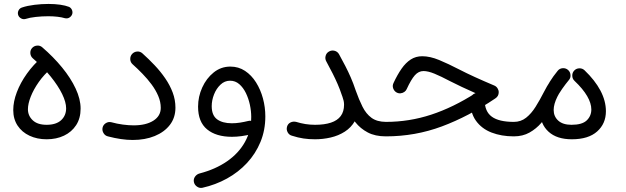

<svg xmlns="http://www.w3.org/2000/svg" viewBox="-20 -673 3155 968"><path d="M46.8 -118.2Q46.8 -72.9 68.7 -39.7Q90.6 -6.6 128.9 11.3Q167.1 29.2 215.1 29.2Q264.2 29.2 302.7 10.9Q341.3 -7.4 363.9 -42.1Q386.4 -76.7 386.4 -125.5Q386.4 -173.2 361.5 -226.3Q336.7 -279.5 293 -332.8Q249.4 -386 193.1 -434.5Q181.9 -444.5 166.7 -443.1Q151.4 -441.8 141.5 -430.6Q131.8 -419.4 133 -404.1Q134.2 -388.9 145.4 -379Q198.3 -333.4 235.8 -286.8Q273.3 -240.2 293.4 -198.9Q313.4 -157.7 313.4 -127.1Q313.4 -90.4 288.3 -67.1Q263.1 -43.8 215.1 -43.8Q168.9 -43.8 144.9 -66.7Q120.8 -89.5 120.8 -122.2Q120.8 -149.4 134.9 -185.6Q149.1 -221.8 175.6 -259.6Q202.1 -297.3 238.8 -328.5Q250.1 -338.4 251.5 -353.7Q252.9 -368.9 242.9 -380.1Q233.3 -391.4 218 -392.9Q202.7 -394.3 191.5 -384.4Q148.4 -347.5 115.7 -301.7Q82.9 -255.8 64.9 -208.3Q46.8 -160.8 46.8 -118.2ZM71.4 -598Q74.9 -586.7 86 -580.4Q97.2 -574 109 -577.5Q129.2 -584.2 160.1 -587.6Q191 -591.1 224.6 -591.1Q233.3 -591.1 240.2 -595.4Q247.1 -599.6 251.4 -606.8Q255.6 -614 255.6 -622.1Q255.6 -634.9 246.5 -644Q237.4 -653.1 224.6 -653.1Q189.6 -653.1 153.7 -648.7Q117.9 -644.3 91.6 -635.4Q79.4 -631.8 73.7 -620.8Q68 -609.8 71.4 -598ZM193.6 -622.1Q193.6 -609.4 202.7 -600.3Q211.9 -591.1 224.6 -591.1Q248.1 -591.1 270.3 -588.5Q292.5 -585.8 306.4 -581.4Q313 -579.7 319.5 -580.6Q325.9 -581.5 331.3 -585.3Q336.8 -589 340.6 -594.7Q347.9 -606 344.2 -618.9Q340.5 -631.9 328.6 -638.2Q310.3 -645.4 283.3 -649.3Q256.3 -653.1 224.6 -653.1Q211.9 -653.1 202.7 -644Q193.6 -634.9 193.6 -622.1Z M497.2 -29.7Q494 -15.3 501.9 -2Q509.8 11.4 524.5 14.7Q558.1 23.5 589.4 28.1Q620.6 32.7 649.4 32.7Q711.5 32.7 760.1 12.8Q808.7 -7.1 836.6 -43.5Q864.5 -79.9 864.5 -130.2Q864.5 -169.7 850.6 -206.7Q836.7 -243.7 813 -278.1Q789.4 -312.6 759.6 -344Q729.8 -375.5 697.9 -404.1Q686.2 -414.5 671.1 -413.2Q655.9 -411.9 645.8 -400.7Q636.1 -389.6 636.7 -374.3Q637.3 -359 648.6 -348.9Q673.2 -327 698.2 -301.2Q723.3 -275.5 744.2 -247.3Q765.1 -219.1 777.8 -189.2Q790.5 -159.4 790.5 -129.2Q790.5 -88.2 753.2 -64.6Q715.9 -41 653.8 -41Q629 -41 599.5 -44.9Q569.9 -48.8 541.1 -56.8Q526.4 -60.2 513.5 -52.1Q500.5 -43.9 497.2 -29.7Z M1141.4 -337.3Q1094.2 -337.3 1057.3 -307.7Q1020.5 -278.1 999.6 -231.9Q978.6 -185.7 978.6 -135.2Q978.6 -58.2 1024.1 -20.8Q1069.6 16.7 1149.4 16.7Q1196.2 16.7 1249.3 3.1Q1262.3 -0.5 1269.9 -13.2Q1277.5 -25.9 1272.8 -40.3Q1269 -52.7 1257.2 -59.6Q1245.4 -66.5 1231.8 -63.2Q1211.2 -58.1 1190.3 -54.8Q1169.4 -51.5 1148.9 -51.5Q1101.9 -51.5 1074.6 -71.4Q1047.4 -91.4 1047.4 -137.8Q1047.4 -167.2 1059 -196.8Q1070.6 -226.4 1091.6 -246.2Q1112.5 -266.1 1139.9 -266.1Q1166.4 -266.1 1186.3 -248.8Q1206.2 -231.5 1219.7 -203.9Q1233.1 -176.2 1239.9 -144.6Q1246.6 -112.9 1246.6 -83.9Q1246.6 -13.5 1214.7 43.3Q1182.8 100.2 1124.5 140.4Q1066.2 180.6 986.6 201.4Q972.2 205.2 963.4 217.4Q954.6 229.7 957.6 244.8Q960.6 259.2 973.3 267.9Q986 276.7 1000.6 273.7Q1066.8 258.9 1124.4 227.1Q1181.9 195.3 1225.3 148.7Q1268.7 102.1 1293.2 42.7Q1317.7 -16.6 1317.7 -86.3Q1317.7 -132.3 1305.7 -176.8Q1293.7 -221.3 1270.8 -257.7Q1248 -294 1215.4 -315.6Q1182.7 -337.3 1141.4 -337.3Z M1427.1 -34.2Q1423 -19.8 1430.2 -6.2Q1437.4 7.4 1451.8 11.2Q1482.9 21.2 1510.1 25.2Q1537.2 29.2 1568.5 29.2Q1608.3 29.2 1647.3 20.2Q1686.3 11.2 1718.2 -9.2Q1750.1 -29.5 1769.3 -62.9Q1788.6 -96.2 1788.6 -145Q1788.6 -161.6 1784.8 -177.2Q1780.9 -192.9 1775.3 -207.9Q1770.3 -222.2 1756.7 -228.4Q1743.1 -234.7 1728.9 -229.7Q1714.7 -224.7 1708.4 -210.8Q1702.1 -196.9 1707.2 -182.7Q1710.5 -173.8 1712.6 -164.5Q1714.6 -155.2 1714.6 -145Q1714.6 -110.4 1697.8 -87.9Q1681.1 -65.5 1648.5 -54.7Q1615.8 -43.8 1568.5 -43.8Q1543.5 -43.8 1520 -47.5Q1496.5 -51.3 1472.5 -58.7Q1457.2 -62 1444.2 -55.4Q1431.2 -48.8 1427.1 -34.2ZM1625.5 -362.6Q1643.4 -330 1657 -302.8Q1670.7 -275.6 1682.1 -249.5Q1693.5 -223.4 1703.6 -193Q1714.9 -160 1730.9 -124Q1746.9 -88 1771.9 -56.4Q1796.9 -24.9 1834.2 -5.2Q1871.5 14.5 1925.3 14.5H1925.8Q1941.2 14.5 1951.7 3.8Q1962.1 -7 1962.1 -22Q1962.1 -37.4 1951.7 -47.9Q1941.2 -58.5 1925.8 -58.5H1925.3Q1880.6 -58.8 1853 -79Q1825.4 -99.3 1807.6 -135.1Q1789.7 -170.8 1773.3 -217.2Q1761.2 -253.5 1748.4 -282.6Q1735.7 -311.7 1721.2 -339.8Q1706.8 -367.8 1688.9 -400.3Q1681.2 -413.4 1666.4 -417.1Q1651.5 -420.8 1638.4 -413.1Q1625.2 -405.5 1621.5 -390.6Q1617.8 -375.7 1625.5 -362.6Z M2108.8 -389.5Q2076.3 -389.5 2051 -373.2Q2025.6 -356.9 2004.5 -326.6Q1983.4 -296.3 1964 -254.6Q1957.5 -240.9 1962.2 -227.8Q1967 -214.6 1977.4 -208Q1987.9 -201.5 1999 -202.5Q2010 -203.5 2018.5 -209.5Q2027 -215.6 2030.2 -223.4Q2052.6 -272.2 2071.5 -293.5Q2090.5 -314.8 2115.1 -314.8Q2138.1 -314.8 2170.6 -301.5Q2203.1 -288.1 2248.9 -263.9Q2276.7 -249.5 2308.5 -234.7Q2340.3 -220 2377.3 -203.4Q2264.8 -131.3 2153.9 -94.9Q2043 -58.5 1925.8 -58.5Q1910.6 -58.5 1899.7 -47.7Q1888.8 -36.9 1888.8 -22Q1888.8 -7.4 1899.7 3.6Q1910.6 14.5 1925.8 14.5Q2073.2 14.5 2207.9 -35.7Q2342.5 -85.9 2477.4 -176.9Q2494.4 -188 2494.4 -208Q2494.4 -218.5 2488.3 -228Q2482.1 -237.5 2472.4 -241.6Q2418 -264.6 2374.2 -284.6Q2330.4 -304.6 2295.2 -322.8Q2240 -351.4 2193.9 -370.5Q2147.8 -389.5 2108.8 -389.5ZM2350.6 -168Q2350.6 -104.8 2379.4 -64.5Q2408.3 -24.1 2458.1 -4.8Q2507.9 14.5 2570.3 14.5H2570.8Q2586.2 14.5 2596.7 3.8Q2607.1 -7 2607.1 -22Q2607.1 -37.4 2596.7 -47.9Q2586.2 -58.5 2570.8 -58.5H2570.3Q2495.6 -58.5 2459.6 -84.7Q2423.6 -110.9 2423.6 -168Q2423.6 -183.5 2413.1 -193.9Q2402.5 -204.3 2387.1 -204.3Q2372.1 -204.3 2361.4 -193.9Q2350.6 -183.5 2350.6 -168Z M2534.3 -22Q2534.3 -7 2545.1 3.8Q2555.8 14.5 2570.8 14.5Q2615.5 14.5 2649.6 -4.7Q2683.7 -23.9 2709.2 -53.6Q2734.8 -83.3 2753.3 -116Q2771.9 -148.7 2785.1 -176.1Q2796.1 -199.2 2814.2 -224.9Q2832.3 -250.5 2847.8 -269Q2857.8 -280.2 2856.2 -295.7Q2854.6 -311.2 2843.2 -320.6Q2831.8 -330.4 2816.6 -328.9Q2801.3 -327.4 2791.6 -316Q2774.4 -295 2755.7 -266.5Q2736.9 -238 2721.7 -208.1Q2701.8 -168.9 2680.4 -134.8Q2659.1 -100.6 2632.6 -79.6Q2606.1 -58.5 2570.8 -58.5Q2555.8 -58.5 2545.1 -47.9Q2534.3 -37.4 2534.3 -22ZM2703.9 -108.5Q2703.9 -47.2 2745.6 -9Q2787.3 29.2 2863 29.2Q2946.4 29.2 2990.6 -10.2Q3034.8 -49.6 3034.8 -112.3Q3034.8 -163.9 3007.3 -216.2Q2979.7 -268.4 2927 -318.7Q2916.1 -329 2900.8 -328.6Q2885.4 -328.1 2875.1 -317.3Q2864.7 -306.4 2865.2 -291Q2865.6 -275.6 2876.5 -265.3Q2919.1 -224.9 2940.2 -188.6Q2961.3 -152.3 2961.3 -121.1Q2961.3 -88.3 2938.1 -66Q2914.9 -43.8 2861.4 -43.8Q2817.6 -43.8 2794.5 -64.9Q2771.4 -85.9 2771.4 -118.6Q2771.4 -147.8 2789.9 -185.1Q2808.3 -222.5 2847.5 -268.6Q2857.1 -280.2 2856.1 -295.4Q2855.1 -310.6 2843.9 -320.3Q2832.6 -330.2 2817 -329.2Q2801.3 -328.1 2791.9 -316.3Q2745.5 -259.6 2724.7 -208.3Q2703.9 -156.9 2703.9 -108.5Z"/></svg>

Font: Mikhak VF
Style: Regular
Weight: 100
Designer: Amin Abedi
Version: Version 3.001